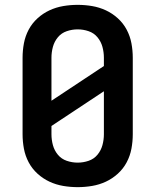

<svg xmlns="http://www.w3.org/2000/svg" viewBox="-20 -763 640 791"><path d="M300 8Q270 8 240.5 3Q211 -2 184 -14.5Q157 -27 134.5 -47.5Q112 -68 98 -94.5Q84 -121 78.5 -150.5Q73 -180 73 -210V-525Q73 -555 78.5 -584.5Q84 -614 98 -640.5Q112 -667 134.5 -687.5Q157 -708 184 -720.5Q211 -733 240.5 -738Q270 -743 300 -743Q330 -743 359.5 -738Q389 -733 416 -720.5Q443 -708 465.5 -687.5Q488 -667 502 -640.5Q516 -614 521.5 -584.5Q527 -555 527 -525V-210Q527 -180 521.5 -150.5Q516 -121 502 -94.5Q488 -68 465.5 -47.5Q443 -27 416 -14.5Q389 -2 359.5 3Q330 8 300 8ZM192 -348 408 -491V-525Q408 -548 402 -570Q396 -592 381.5 -609.5Q367 -627 345 -634.5Q323 -642 300 -642Q277 -642 255 -634.5Q233 -627 218.5 -609.5Q204 -592 198 -570Q192 -548 192 -525ZM300 -93Q323 -93 345 -100.5Q367 -108 381.5 -125.5Q396 -143 402 -165Q408 -187 408 -210V-387L192 -244V-210Q192 -187 198 -165Q204 -143 218.5 -125.5Q233 -108 255 -100.5Q277 -93 300 -93Z"/></svg>

Font: Iosevka Fixed Extended
Style: Bold
Weight: 700
Width: 7
Monospace: yes
Designer: Belleve Invis
Foundry: Belleve Invis
Version: Version 24.1.1; ttfautohint (v1.8.4)